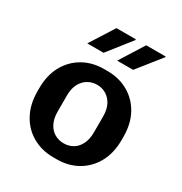

<svg xmlns="http://www.w3.org/2000/svg" viewBox="-174 -865 947 1001"><g transform="rotate(30 299.0 -364.0)"><path d="M290 10Q220 10 164.5 -21.5Q109 -53 77.5 -111Q46 -169 46 -247V-265Q46 -344 77.5 -401Q109 -458 164 -489.5Q219 -521 289 -521H309Q380 -521 435 -489.5Q490 -458 521.5 -401Q553 -344 553 -265V-247Q553 -168 521.5 -110.5Q490 -53 435 -21.5Q380 10 310 10ZM299 -80Q330 -80 354.5 -94.5Q379 -109 393.5 -138Q408 -167 408 -207V-305Q408 -346 393.5 -374Q379 -402 354.5 -417Q330 -432 299 -432Q269 -432 244 -417Q219 -402 204.5 -374Q190 -346 190 -305V-207Q190 -167 204.5 -138Q219 -109 244 -94.5Q269 -80 299 -80ZM326 -593 417 -738H533L535 -735L422 -593ZM146 -593 238 -738H353L356 -735L244 -593Z"/></g></svg>

Font: Chivo Medium SemiBold
Style: Regular
Weight: 600
Version: Version 2.002